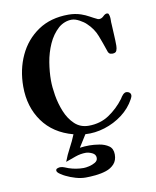

<svg xmlns="http://www.w3.org/2000/svg" viewBox="-83 -607 706 867"><g transform="rotate(-10 270.0 -174.0)"><path d="M507 -135Q507 -131 505 -126.5Q503 -122 501 -118Q480 -79 443 -51Q406 -23 361 -9Q316 5 272 2Q264 16 254.5 30Q245 44 237 58Q258 55 281 55Q301 55 326 59Q351 63 369 75.5Q387 88 387 115Q387 142 372 158.5Q357 175 334 182.5Q311 190 285.5 192.5Q260 195 240 195Q218 195 194 188Q170 181 150 171Q143 168 128.5 158.5Q114 149 114 141Q114 134 121.5 131.5Q129 129 133 129Q144 129 153 133Q162 137 171 140Q204 151 238 151Q248 151 263.5 147.5Q279 144 291.5 136.5Q304 129 304 116Q304 100 288 92.5Q272 85 259 85Q235 85 211 93.5Q187 102 165 110Q176 80 191.5 51.5Q207 23 219 -7Q129 -31 81 -98Q33 -165 33 -258Q33 -336 63 -400.5Q93 -465 150.5 -504Q208 -543 290 -543Q320 -543 347 -534Q367 -527 383 -518Q399 -509 418 -500Q420 -500 421 -499.5Q422 -499 423 -499Q435 -499 444.5 -508.5Q454 -518 462 -518Q468 -518 470 -514Q472 -510 473 -505Q475 -495 474.5 -485.5Q474 -476 475 -466Q476 -441 477.5 -416.5Q479 -392 479 -367Q479 -355 475 -345Q471 -335 456 -335Q446 -335 441 -339.5Q436 -344 434 -353Q422 -389 408.5 -424Q395 -459 366 -486Q355 -497 335.5 -507.5Q316 -518 300 -518Q284 -518 268.5 -512Q253 -506 240 -495Q210 -468 192.5 -428.5Q175 -389 168 -346Q161 -303 161 -264Q161 -234 167.5 -195Q174 -156 189 -119Q204 -82 230 -57.5Q256 -33 294 -33Q347 -33 387.5 -60Q428 -87 458 -127Q461 -132 464 -136.5Q467 -141 471 -145Q479 -153 487 -153Q495 -153 501 -148Q507 -143 507 -135Z"/></g></svg>

Font: Kaisei Tokumin
Style: Bold
Weight: 700
Designer: Font-Kai, 金井和夫
Foundry: KAZUO KANAI
Version: Version 5.003